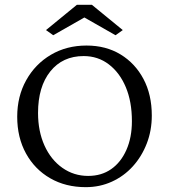

<svg xmlns="http://www.w3.org/2000/svg" viewBox="-20 -772 706 801"><path d="M337.9 8.8Q253.9 8.8 189.5 -28.3Q125 -65.4 88.4 -131.8Q51.8 -198.2 51.8 -285.2Q51.8 -370.1 89.4 -437.5Q127 -504.9 192.4 -543.5Q257.8 -582 340.8 -582Q421.9 -582 482.9 -544.9Q543.9 -507.8 578.6 -442.4Q613.3 -377 613.3 -290Q613.3 -227.5 592.3 -173.3Q571.3 -119.1 534.2 -78.1Q497.1 -37.1 446.8 -14.2Q396.5 8.8 337.9 8.8ZM347.7 -38.1Q403.3 -38.1 443.8 -66.4Q484.4 -94.7 507.3 -146.5Q530.3 -198.2 530.3 -266.6Q530.3 -347.7 504.9 -408.2Q479.5 -468.8 434.1 -503.4Q388.7 -538.1 329.1 -538.1Q241.2 -538.1 189.9 -474.1Q138.7 -410.2 138.7 -300.8Q138.7 -224.6 165.5 -165Q192.4 -105.5 240.2 -71.8Q288.1 -38.1 347.7 -38.1ZM492.2 -646.5 461.9 -625 302.7 -715.8H361.3L202.1 -625L171.9 -646.5L300.8 -752H363.3Z"/></svg>

Font: Crimson Pro ExtraLight Light
Style: Regular
Weight: 300
Version: Version 1.002